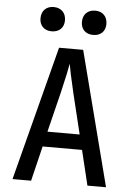

<svg xmlns="http://www.w3.org/2000/svg" viewBox="-62 -993 724 1039"><g transform="rotate(5 300.0 -473.5)"><path d="M187 -815C228 -815 254 -840 254 -880C254 -921 228 -947 187 -947C147 -947 121 -921 121 -880C121 -840 147 -815 187 -815ZM413 -815C453 -815 479 -840 479 -880C479 -921 453 -947 413 -947C372 -947 346 -921 346 -880C346 -840 372 -815 413 -815ZM147 0 193 -190H407L453 0H554L366 -730H235L46 0ZM266 -491C285 -570 297 -629 300 -649C303 -629 315 -570 334 -490L387 -272H212Z"/></g></svg>

Font: Tekne LDO Medium
Style: Regular
Weight: 500
Monospace: yes
Designer: Alessio Laiso, Mario Rullo, Paolo Rosset
Foundry: Alessio Laiso
Version: Version 1.000;hotconv 1.0.109;makeotfexe 2.5.65596